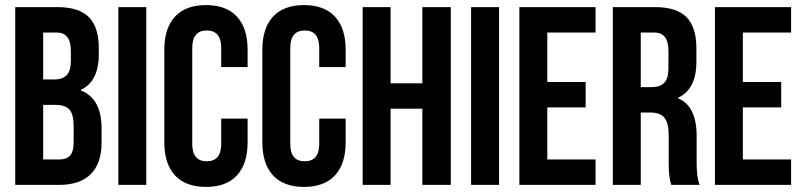

<svg xmlns="http://www.w3.org/2000/svg" viewBox="-20 -728 3163 756"><path d="M206 -700Q291 -700 330 -660.5Q369 -621 369 -539V-514Q369 -407 298 -374V-372Q380 -340 380 -223V-166Q380 -85 337.5 -42.5Q295 0 213 0H40V-700ZM199 -315H150V-100H213Q242 -100 256 -115.5Q270 -131 270 -169V-230Q270 -278 253.5 -296.5Q237 -315 199 -315ZM203 -600H150V-415H193Q226 -415 242.5 -432Q259 -449 259 -489V-528Q259 -600 203 -600Z M446 0V-700H556V0Z M851 -261H955V-168Q955 -83 913 -37.5Q871 8 791 8Q711 8 669 -37.5Q627 -83 627 -168V-532Q627 -617 669 -662.5Q711 -708 791 -708Q871 -708 913 -662.5Q955 -617 955 -532V-464H851V-539Q851 -608 794 -608Q737 -608 737 -539V-161Q737 -93 794 -93Q851 -93 851 -161Z M1237 -261H1341V-168Q1341 -83 1299 -37.5Q1257 8 1177 8Q1097 8 1055 -37.5Q1013 -83 1013 -168V-532Q1013 -617 1055 -662.5Q1097 -708 1177 -708Q1257 -708 1299 -662.5Q1341 -617 1341 -532V-464H1237V-539Q1237 -608 1180 -608Q1123 -608 1123 -539V-161Q1123 -93 1180 -93Q1237 -93 1237 -161Z M1518 -300V0H1408V-700H1518V-400H1643V-700H1755V0H1643V-300Z M1835 0V-700H1945V0Z M2135 -600V-405H2286V-305H2135V-100H2325V0H2025V-700H2325V-600Z M2735 0H2623Q2613 -30 2613 -86V-196Q2613 -244 2596 -264.5Q2579 -285 2541 -285H2503V0H2393V-700H2559Q2644 -700 2683 -660.5Q2722 -621 2722 -539V-484Q2722 -377 2650 -343V-341Q2723 -310 2723 -193V-85Q2723 -28 2735 0ZM2556 -600H2503V-385H2546Q2579 -385 2595.5 -402Q2612 -419 2612 -459V-528Q2612 -600 2556 -600Z M2905 -600V-405H3056V-305H2905V-100H3095V0H2795V-700H3095V-600Z"/></svg>

Font: Bebas Neue
Style: Regular
Weight: 400
Designer: Ryoichi Tsunekawa
Foundry: Ryoichi Tsunekawa
Version: Version 1.400